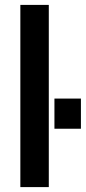

<svg xmlns="http://www.w3.org/2000/svg" viewBox="-20 -763 350 783"><path d="M63 0V-743H179V0ZM202 -238V-361H310V-238Z"/></svg>

Font: Saira SemiCondensed SemiBold
Style: Regular
Weight: 600
Width: 4
Designer: Hector Gatti with collaboration of the Omnibus-Type team
Foundry: Omnibus-Type
Version: Version 1.101